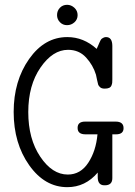

<svg xmlns="http://www.w3.org/2000/svg" viewBox="-20 -774 565 802"><path d="M37.1 -306.2Q37.1 -436 101.6 -527.6Q166 -619.1 261.2 -619.1Q329.1 -619.1 383.8 -569.8Q385.7 -573.7 389.9 -583.3Q394 -592.8 395.5 -596.4Q397 -600.1 399.9 -605.5Q402.8 -610.8 406 -613Q409.2 -615.2 413.6 -617.2Q418 -619.1 422.9 -619.1Q448.7 -619.1 449.2 -583V-441.9Q449.2 -433.1 448.7 -428.5Q448.2 -423.8 445.6 -417Q442.9 -410.2 436 -407Q429.2 -403.8 417 -403.8Q404.8 -403.8 398.4 -409.4Q392.1 -415 390.1 -420.4Q388.2 -425.8 385.5 -439.9Q382.8 -454.1 380.9 -461.9Q368.7 -502 339.4 -533.9Q310.1 -565.9 264.2 -565.9Q200.2 -565.9 149.2 -491.9Q98.1 -418 98.1 -305.9Q98.1 -193.8 148.2 -119.4Q198.2 -44.9 263.2 -44.9Q316.4 -44.9 348.6 -94Q380.9 -143.1 387.2 -212.9H336.9Q303.7 -212.9 304.2 -240.2Q304.2 -266.1 335.9 -266.1H462.9Q496.1 -266.1 496.1 -238.8Q496.1 -212.9 464.8 -212.9H449.2V-29.8Q449.2 0 418 0H416Q388.2 0 388.2 -34.2V-53.2Q336.4 7.8 261.2 7.8Q167 7.8 102.1 -83.7Q37.1 -175.3 37.1 -306.2ZM218.3 -710.9Q218.3 -729 230.2 -741.5Q242.2 -753.9 260.3 -753.9Q277.3 -753.9 290.8 -741.5Q304.2 -729 304.2 -710.9Q304.2 -692.9 291 -680.9Q277.8 -668.9 260 -668.9Q242.2 -668.9 230.2 -681.4Q218.3 -693.8 218.3 -710.9Z"/></svg>

Font: CMU Typewriter Text
Style: Light
Weight: 200
Version: Version 0.7.0